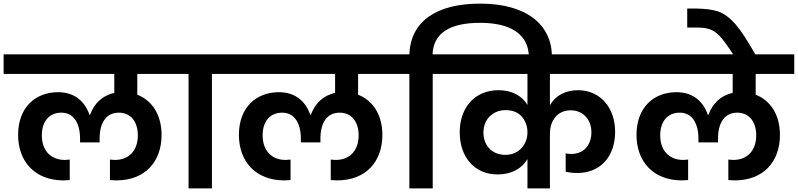

<svg xmlns="http://www.w3.org/2000/svg" viewBox="-41 -1040 4405 1060"><path d="M-21 -740V-632H590V-527C521 -512 479 -467 456 -406H453C428 -479 372 -531 280 -531C155 -531 59 -448 59 -295C59 -150 150 -44 310 -44C315 -44 327 -45 344 -46V-159L317 -157C238 -157 190 -210 190 -293C190 -368 229 -418 298 -418C366 -418 401 -359 401 -275V-254H509V-275C509 -360 544 -418 615 -418C682 -418 720 -366 720 -293C720 -210 672 -157 593 -157L566 -159V-46C583 -45 595 -44 600 -44C761 -44 851 -148 851 -295C851 -407 798 -486 717 -517V-632H930V-740Z M1000 -632V0H1129V-632H1240V-740H889V-632Z M1198 -740V-632H1809V-527C1740 -512 1698 -467 1675 -406H1672C1647 -479 1591 -531 1499 -531C1374 -531 1278 -448 1278 -295C1278 -150 1369 -44 1529 -44C1534 -44 1546 -45 1563 -46V-159L1536 -157C1457 -157 1409 -210 1409 -293C1409 -368 1448 -418 1517 -418C1585 -418 1620 -359 1620 -275V-254H1728V-275C1728 -360 1763 -418 1834 -418C1901 -418 1939 -366 1939 -293C1939 -210 1891 -157 1812 -157L1785 -159V-46C1802 -45 1814 -44 1819 -44C1980 -44 2070 -148 2070 -295C2070 -407 2017 -486 1936 -517V-632H2149V-740Z M2219 -632V0H2348V-632H2459V-740H2347C2352 -856 2440 -914 2610 -914C2775 -914 2879 -853 2879 -722V-709H3006V-726C3006 -908 2860 -1020 2611 -1020C2366 -1020 2226 -921 2219 -740H2108V-632Z M2417 -740V-632H2871V-461C2839 -512 2786 -542 2711 -542C2582 -542 2497 -448 2497 -310C2497 -171 2580 -77 2706 -77C2783 -77 2840 -109 2871 -162V0H2995V-301C2995 -373 3035 -431 3110 -431C3177 -431 3224 -381 3224 -310C3224 -235 3178 -190 3113 -190C3100 -190 3090 -191 3082 -194V-92C3103 -87 3125 -85 3148 -85C3268 -85 3355 -170 3355 -313C3355 -443 3275 -542 3150 -542C3078 -542 3024 -510 2995 -459V-632H3434V-740ZM2628 -309C2628 -382 2681 -432 2750 -432C2789 -432 2819 -420 2840 -396C2861 -371 2871 -342 2871 -309C2871 -247 2828 -185 2749 -185C2678 -185 2628 -234 2628 -309Z M3393 -740V-632H4004V-527C3935 -512 3893 -467 3870 -406H3867C3842 -479 3786 -531 3694 -531C3569 -531 3473 -448 3473 -295C3473 -150 3564 -44 3724 -44C3729 -44 3741 -45 3758 -46V-159L3731 -157C3652 -157 3604 -210 3604 -293C3604 -368 3643 -418 3712 -418C3780 -418 3815 -359 3815 -275V-254H3923V-275C3923 -360 3958 -418 4029 -418C4096 -418 4134 -366 4134 -293C4134 -210 4086 -157 4007 -157L3980 -159V-46C3997 -45 4009 -44 4014 -44C4175 -44 4265 -148 4265 -295C4265 -407 4212 -486 4131 -517V-632H4344V-740Z M3753 -993V-888H3802C3835 -888 3860 -885 3879 -878C3898 -871 3917 -858 3936 -837C3955 -816 3979 -783 4009 -736H4131C4087 -814 4050 -871 4019 -907C3988 -942 3957 -965 3926 -976C3895 -987 3852 -992 3799 -993Z"/></svg>

Font: Poppins SemiBold
Style: Regular
Weight: 600
Designer: Ninad Kale (Devanagari), Jonny Pinhorn (Latin)
Foundry: Indian Type Foundry
Version: 4.004